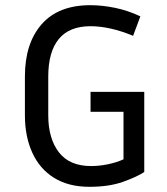

<svg xmlns="http://www.w3.org/2000/svg" viewBox="-20 -710 644 740"><path d="M536 -47Q507 -28 453.5 -9Q400 10 325 10Q244 10 188.5 -24.5Q133 -59 104.5 -121.5Q76 -184 76 -266V-415Q76 -543 140.5 -616.5Q205 -690 328 -690Q373 -690 422.5 -680Q472 -670 521 -647L493 -572Q403 -609 329 -609Q247 -609 206.5 -559.5Q166 -510 166 -415V-266Q166 -176 207 -123Q248 -70 331 -70Q363 -70 396.5 -77Q430 -84 456 -96V-279H329V-356H536Z"/></svg>

Font: Inria Sans
Style: Regular
Weight: 400
Designer: Black Foundry Team
Foundry: Black Foundry
Version: Version 1.2; ttfautohint (v1.8.3)